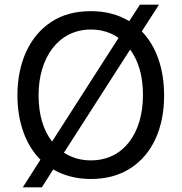

<svg xmlns="http://www.w3.org/2000/svg" viewBox="-20 -763 783 826"><path d="M664 -743H582L536 -672C488 -701 433 -715 371 -715C305 -715 248 -700 201 -669C106 -607 55 -492 55 -353C55 -238 90 -140 154 -76L78 43H160L209 -34C256 -7 310 7 371 7C436 7 493 -8 541 -39C636 -100 686 -212 686 -352C686 -467 653 -563 590 -628ZM146 -354C146 -516 232 -636 371 -636C416 -636 455 -624 490 -600L204 -154C165 -205 146 -271 146 -354ZM371 -73C328 -73 290 -84 255 -106L540 -550C577 -499 595 -434 595 -354C595 -188 510 -73 371 -73Z"/></svg>

Font: Be Vietnam
Style: Regular
Weight: 400
Designer: Gabriel Lam
Foundry: TypeRant
Version: Version 4.000